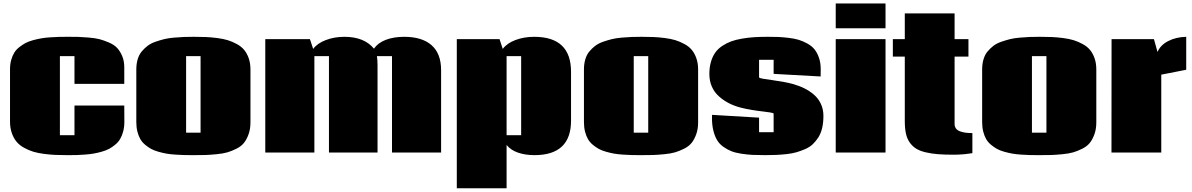

<svg xmlns="http://www.w3.org/2000/svg" viewBox="-20 -854 6673 1075"><path d="M675.8 -263.2 676.3 -171.9Q676.3 -143.1 669.9 -118.9Q663.6 -94.7 653.3 -76.9Q643.1 -59.1 626.2 -44.9Q609.4 -30.8 592 -21.2Q574.7 -11.7 550.5 -4.9Q526.4 2 505.4 5.6Q484.4 9.3 456.3 11.5Q428.2 13.7 407 14.2Q385.7 14.6 356.9 14.6Q319.8 14.6 291.3 13.4Q262.7 12.2 227.8 7.8Q192.9 3.4 167 -4.4Q141.1 -12.2 115.2 -26.4Q89.4 -40.5 73 -60.1Q56.6 -79.6 46.4 -108.4Q36.1 -137.2 36.1 -173.3V-466.3Q36.1 -494.6 42.7 -518.3Q49.3 -542 60.1 -559.3Q70.8 -576.7 88.4 -590.3Q106 -604 123.5 -613.3Q141.1 -622.6 165.8 -629.2Q190.4 -635.7 211.7 -639.4Q232.9 -643.1 261.2 -645Q289.6 -647 310.5 -647.5Q331.5 -647.9 359.9 -647.9Q396.5 -647.9 417.5 -647.5Q438.5 -647 476.3 -643.8Q514.2 -640.6 537.4 -634.5Q560.5 -628.4 589.8 -616Q619.1 -603.5 635.7 -585.7Q652.3 -567.9 664.1 -540.3Q675.8 -512.7 675.8 -477.5V-384.3H397V-539.6H315.4V-97.2H397V-263.2Z M1064.5 14.6Q1034.2 14.6 1012.2 14.2Q990.2 13.7 961.4 11.7Q932.6 9.8 911.9 6.1Q891.1 2.4 866.9 -4.4Q842.8 -11.2 825.9 -20.5Q809.1 -29.8 792.2 -43.9Q775.4 -58.1 765.4 -75.7Q755.4 -93.3 749.3 -117.2Q743.2 -141.1 743.2 -169.9V-465.3Q743.2 -496.1 750.7 -521.7Q758.3 -547.4 773.2 -565.4Q788.1 -583.5 806.4 -597.4Q824.7 -611.3 850.1 -620.1Q875.5 -628.9 899.2 -634.8Q922.9 -640.6 953.9 -643.3Q984.9 -646 1009.3 -647Q1033.7 -647.9 1064.9 -647.9Q1103 -647.9 1132.1 -646.7Q1161.1 -645.5 1195.8 -641.1Q1230.5 -636.7 1255.6 -628.9Q1280.8 -621.1 1305.9 -607.4Q1331.1 -593.8 1346.9 -574.7Q1362.8 -555.7 1372.6 -527.8Q1382.3 -500 1382.3 -464.8V-169.4Q1382.3 -131.8 1371.8 -102.5Q1361.3 -73.2 1345.9 -54Q1330.6 -34.7 1303.5 -21.2Q1276.4 -7.8 1252.9 -1Q1229.5 5.9 1191.9 9.5Q1154.3 13.2 1129.6 13.9Q1105 14.6 1064.5 14.6ZM1022 -111.3H1103V-539.6H1022Z M2243.2 -647.9Q2342.8 -647.9 2396.2 -601.1Q2449.7 -554.2 2449.7 -460.9V0H2174.8V-539.6H2090.3Q2093.8 -521 2093.8 -488.8V0H1821.8V-539.6H1740.2V0H1465.3V-634.8H1715.3L1733.4 -580.1Q1756.8 -611.8 1804.7 -629.9Q1852.5 -647.9 1908.2 -647.9Q2019.5 -647.9 2073.7 -581.5Q2096.2 -614.3 2140.4 -631.1Q2184.6 -647.9 2243.2 -647.9Z M2816.4 -97.2H2897.9V-539.6H2816.4ZM2972.2 14.6Q2919.9 14.6 2879.2 0.2Q2838.4 -14.2 2816.4 -42.5V200.2H2537.6V-634.8H2776.9L2794.9 -580.1Q2818.8 -612.3 2866.5 -630.1Q2914.1 -647.9 2970.7 -647.9Q3177.2 -647.9 3177.2 -452.1V-178.2Q3177.2 14.6 2972.2 14.6Z M3570.8 14.6Q3540.5 14.6 3518.6 14.2Q3496.6 13.7 3467.8 11.7Q3439 9.8 3418.2 6.1Q3397.5 2.4 3373.3 -4.4Q3349.1 -11.2 3332.3 -20.5Q3315.4 -29.8 3298.6 -43.9Q3281.7 -58.1 3271.7 -75.7Q3261.7 -93.3 3255.6 -117.2Q3249.5 -141.1 3249.5 -169.9V-465.3Q3249.5 -496.1 3257.1 -521.7Q3264.6 -547.4 3279.5 -565.4Q3294.4 -583.5 3312.7 -597.4Q3331.1 -611.3 3356.4 -620.1Q3381.8 -628.9 3405.5 -634.8Q3429.2 -640.6 3460.2 -643.3Q3491.2 -646 3515.6 -647Q3540 -647.9 3571.3 -647.9Q3609.4 -647.9 3638.4 -646.7Q3667.5 -645.5 3702.1 -641.1Q3736.8 -636.7 3762 -628.9Q3787.1 -621.1 3812.3 -607.4Q3837.4 -593.8 3853.3 -574.7Q3869.1 -555.7 3878.9 -527.8Q3888.7 -500 3888.7 -464.8V-169.4Q3888.7 -131.8 3878.2 -102.5Q3867.7 -73.2 3852.3 -54Q3836.9 -34.7 3809.8 -21.2Q3782.7 -7.8 3759.3 -1Q3735.8 5.9 3698.2 9.5Q3660.6 13.2 3636 13.9Q3611.3 14.6 3570.8 14.6ZM3528.3 -111.3H3609.4V-539.6H3528.3Z M4311.5 -217.8H4312Q4308.1 -222.2 4290.5 -224.6Q4281.2 -226.1 4258.1 -229Q4234.9 -231.9 4221.9 -233.6Q4209 -235.4 4189.7 -238.5Q4170.4 -241.7 4154.3 -245.1Q4138.2 -248.5 4123.5 -252.4Q4087.4 -262.2 4057.9 -277.8Q4028.3 -293.5 4003.7 -315.9Q3979 -338.4 3965.3 -369.9Q3951.7 -401.4 3951.7 -439.5Q3951.7 -477.1 3960.4 -507.3Q3969.2 -537.6 3984.4 -559.1Q3999.5 -580.6 4023.2 -596.4Q4046.9 -612.3 4073.2 -622.1Q4099.6 -631.8 4134.3 -637.7Q4168.9 -643.6 4202.6 -645.8Q4236.3 -647.9 4278.3 -647.9Q4312.5 -647.9 4337.2 -647Q4361.8 -646 4395 -642.1Q4428.2 -638.2 4451.7 -631.1Q4475.1 -624 4500 -610.4Q4524.9 -596.7 4540 -578.1Q4555.2 -559.6 4565.2 -531Q4575.2 -502.4 4575.2 -466.8Q4575.2 -433.1 4574.7 -425.8L4311.5 -440.4V-519H4230V-420.4Q4234.4 -416 4252 -413.1Q4265.1 -411.1 4303.7 -405.5Q4342.3 -399.9 4369.1 -395Q4396 -390.1 4418.9 -383.8Q4454.1 -374 4483.2 -359.6Q4512.2 -345.2 4537.1 -324Q4562 -302.7 4576.2 -272.2Q4590.3 -241.7 4590.3 -205.1Q4590.3 -168 4583.3 -137.7Q4576.2 -107.4 4562.3 -85.4Q4548.3 -63.5 4531 -46.9Q4513.7 -30.3 4488.8 -19.5Q4463.9 -8.8 4439.9 -1.7Q4416 5.4 4384.3 8.8Q4352.5 12.2 4325.7 13.4Q4298.8 14.6 4264.2 14.6Q4223.1 14.6 4193.4 13.2Q4163.6 11.7 4130.4 6.6Q4097.2 1.5 4074.5 -7.6Q4051.8 -16.6 4029.8 -32.2Q4007.8 -47.9 3994.9 -69.6Q3981.9 -91.3 3974.1 -122.6Q3966.3 -153.8 3966.3 -193.8Q3966.3 -205.1 3966.8 -210.9L4230 -195.3V-113.8H4311.5Z M4938 -834.5V-695.8H4659.2V-834.5ZM4938 0H4659.2V-634.8H4938Z M5424.3 3.4Q5424.3 3.4 5421.4 3.9Q5418.5 4.4 5413.1 5.1Q5407.7 5.9 5400.6 6.8Q5393.6 7.8 5384.3 8.8Q5375 9.8 5365.2 10.5Q5355.5 11.2 5344 11.7Q5332.5 12.2 5321.3 12.2Q5268.6 12.2 5231.2 9.3Q5193.8 6.3 5161.4 -1.5Q5128.9 -9.3 5108.4 -22.5Q5087.9 -35.6 5073.2 -56.6Q5058.6 -77.6 5052.2 -106.7Q5045.9 -135.7 5045.9 -175.3V-537.1H4979V-634.8H5045.9V-778.8H5324.7V-634.8H5402.3V-537.1H5324.7V-160.2Q5324.7 -145 5332.5 -134.5Q5340.3 -124 5355 -118.7Q5369.6 -113.3 5386 -111.1Q5402.3 -108.9 5424.3 -108.9Z M5800.3 14.6Q5770 14.6 5748 14.2Q5726.1 13.7 5697.3 11.7Q5668.5 9.8 5647.7 6.1Q5627 2.4 5602.8 -4.4Q5578.6 -11.2 5561.8 -20.5Q5544.9 -29.8 5528.1 -43.9Q5511.2 -58.1 5501.2 -75.7Q5491.2 -93.3 5485.1 -117.2Q5479 -141.1 5479 -169.9V-465.3Q5479 -496.1 5486.6 -521.7Q5494.1 -547.4 5509 -565.4Q5523.9 -583.5 5542.2 -597.4Q5560.5 -611.3 5585.9 -620.1Q5611.3 -628.9 5635 -634.8Q5658.7 -640.6 5689.7 -643.3Q5720.7 -646 5745.1 -647Q5769.5 -647.9 5800.8 -647.9Q5838.9 -647.9 5867.9 -646.7Q5897 -645.5 5931.6 -641.1Q5966.3 -636.7 5991.5 -628.9Q6016.6 -621.1 6041.7 -607.4Q6066.9 -593.8 6082.8 -574.7Q6098.6 -555.7 6108.4 -527.8Q6118.2 -500 6118.2 -464.8V-169.4Q6118.2 -131.8 6107.7 -102.5Q6097.2 -73.2 6081.8 -54Q6066.4 -34.7 6039.3 -21.2Q6012.2 -7.8 5988.8 -1Q5965.3 5.9 5927.7 9.5Q5890.1 13.2 5865.5 13.9Q5840.8 14.6 5800.3 14.6ZM5757.8 -111.3H5838.9V-539.6H5757.8Z M6203.1 0 6203.6 -634.8H6440.9L6460.9 -563Q6477.1 -601.6 6520.5 -624Q6564 -646.5 6621.6 -647.9V-463.4L6481.9 -436V0Z"/></svg>

Font: Coda
Style: Heavy
Weight: 800
Version: Version 2.000; ttfautohint (v0.8) -r 50 -G 200 -x